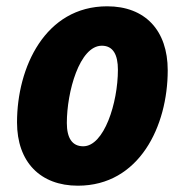

<svg xmlns="http://www.w3.org/2000/svg" viewBox="-20 -579 586 609"><path d="M227 10C422 10 512 -179 512 -356C512 -483 440 -559 320 -559C123 -559 34 -365 34 -191C34 -65 108 10 227 10ZM244 -115C209 -115 192 -141 192 -189C192 -287 232 -434 303 -434C339 -434 354 -405 354 -358C354 -252 310 -115 244 -115Z"/></svg>

Font: Noto Sans SemiCondensed ExtraBold
Style: Italic
Weight: 800
Width: 4
Italic angle: -12°
Designer: Monotype Design Team
Foundry: Monotype Imaging Inc.
Version: Version 2.013